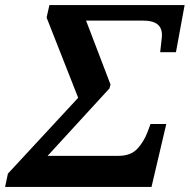

<svg xmlns="http://www.w3.org/2000/svg" viewBox="-69 -734 745 754"><path d="M-49 0 -38 -52 238 -350 114 -665 125 -714H656L622 -529H560L566 -582Q569 -604 563 -620Q557 -636 540 -644.5Q523 -653 493 -653H269L365 -402L361 -387L118 -122H397Q444 -122 470 -149.5Q496 -177 511 -217L522 -247H584L526 0Z"/></svg>

Font: Noto Serif
Style: Italic
Weight: 400
Italic angle: -12°
Designer: Monotype Design Team
Foundry: Monotype Imaging Inc.
Version: Version 2.013